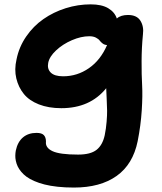

<svg xmlns="http://www.w3.org/2000/svg" viewBox="-20 -593 738 873"><path d="M315.9 259.8Q275.9 259.8 241.9 256.1Q208 252.4 182.4 245.8Q156.7 239.3 136 230.2Q115.2 221.2 100.8 210.7Q86.4 200.2 76.2 187.7Q65.9 175.3 60.3 163.3Q54.7 151.4 52 138.4Q49.3 125.5 49.6 114.3Q49.8 103 51.8 91.8Q60.1 52.2 84.5 31.7Q108.9 11.2 146 11.2Q169.9 11.2 179.4 21.5Q189 31.7 189 50.8Q185.5 78.6 218.5 94.2Q251.5 109.9 335 109.9Q391.6 109.9 418.9 88.4Q446.3 66.9 456.1 22Q462.4 -8.8 464.8 -39.8Q467.3 -70.8 467 -89.4Q466.8 -107.9 465.1 -142.6Q463.4 -177.2 462.9 -191.9Q389.6 -101.1 258.8 -101.1Q200.7 -101.1 156.7 -118.4Q112.8 -135.7 88.4 -165.8Q64 -195.8 54.2 -236.3Q44.4 -276.9 55.2 -323.2Q66.4 -379.4 99.1 -427Q131.8 -474.6 177.5 -506.3Q223.1 -538.1 278.8 -555.7Q334.5 -573.2 392.1 -573.2Q442.4 -573.2 471.9 -555.7Q501.5 -538.1 511.2 -508.8Q528.8 -524.9 562 -524.9Q602.1 -524.9 618.4 -498.8Q634.8 -472.7 629.9 -436Q624 -376.5 623.8 -314.7Q623.5 -252.9 626.2 -205.8Q628.9 -158.7 624.5 -90.8Q620.1 -22.9 606 48.8Q584.5 154.3 510.3 207Q436 259.8 315.9 259.8ZM199.2 -307.1Q193.8 -279.8 210.9 -262.9Q228 -246.1 267.1 -246.1Q331.1 -246.1 384.3 -283Q437.5 -319.8 466.8 -388.2Q455.6 -388.7 447 -395Q438.5 -401.4 433.1 -408.7Q427.7 -416 415.8 -422.1Q403.8 -428.2 386.2 -428.2Q348.6 -428.2 306.9 -410.2Q265.1 -392.1 234.9 -363.8Q204.6 -335.4 199.2 -307.1Z"/></svg>

Font: Shantell Sans Irregular
Style: Bold Italic
Weight: 700
Italic angle: -11.31°
Designer: Stephen Nixon, Anya Danilova, Shantell Martin
Foundry: Arrow Type
Version: Version 1.006;[9816181b4]